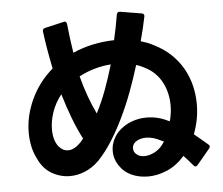

<svg xmlns="http://www.w3.org/2000/svg" viewBox="-56 -859 1112 959"><g transform="rotate(-5 500.0 -379.0)"><path d="M649 37Q604 37 567 20.5Q530 4 509 -27Q483 -62 483 -105Q483 -134 496 -161.5Q509 -189 533 -210Q560 -233 594 -245Q628 -257 665 -257Q721 -257 771 -232L780 -228Q791 -267 791 -307Q791 -337 784.5 -366Q778 -395 764.5 -421.5Q751 -448 729 -470Q707 -492 676 -507Q666 -512 657 -516Q648 -520 637 -523Q617 -457 592.5 -391.5Q568 -326 539 -266Q510 -206 477 -154Q444 -102 407 -63Q375 -31 337 -15Q299 1 261 1Q212 1 169 -24Q126 -49 103 -100Q87 -131 80 -164.5Q73 -198 73 -233Q73 -316 111 -398.5Q149 -481 220 -542Q210 -590 202 -637Q194 -684 188 -730V-733Q188 -744 200 -747L295 -769L299 -770Q309 -770 311 -758Q315 -721 319.5 -684.5Q324 -648 330 -611Q379 -633 432 -644Q485 -655 538 -656Q545 -687 551.5 -719Q558 -751 563 -783Q566 -796 579 -795L688 -777Q702 -774 699 -760Q693 -731 686 -701Q679 -671 670 -639Q687 -634 702 -628.5Q717 -623 731 -615Q781 -591 817.5 -556.5Q854 -522 877 -481Q900 -440 911 -394.5Q922 -349 922 -302Q922 -226 894 -153Q911 -139 928 -125Q945 -111 962 -96Q968 -92 968 -86Q968 -82 964 -76L899 2Q893 8 889 8Q884 8 879 2Q855 -27 833 -50Q792 -4 744 16.5Q696 37 649 37ZM262 -128Q293 -128 326 -162L341 -180Q315 -230 293 -288Q271 -346 252 -410Q220 -369 205 -324.5Q190 -280 190 -239Q190 -183 216 -151Q236 -128 262 -128ZM639 -66Q665 -66 693.5 -81.5Q722 -97 742 -130L731 -135Q690 -157 654 -157Q623 -157 602 -142Q585 -129 585 -109Q585 -90 601 -78Q615 -66 639 -66ZM420 -299Q448 -353 470 -412.5Q492 -472 511 -537Q469 -534 429 -522.5Q389 -511 351 -491Q365 -437 382 -390Q399 -343 420 -299Z"/></g></svg>

Font: LINE Seed JP_TTF Bold
Style: Regular
Weight: 700
Designer: LINE & Fontrix & Fontworks
Version: Version 1.009